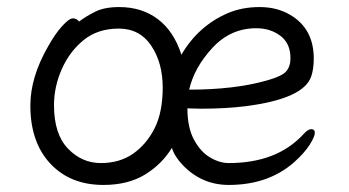

<svg xmlns="http://www.w3.org/2000/svg" viewBox="-20 -506 988 544"><path d="M133 -208Q133 -126 172.5 -85Q212 -44 265.5 -44Q319 -44 357 -70.5Q395 -97 418 -142.5Q441 -188 441 -258Q441 -328 408.5 -376.5Q376 -425 316.5 -425Q257 -425 217 -392.5Q177 -360 155 -310Q133 -260 133 -208ZM516 -252Q645 -252 736 -278Q779 -290 791 -304Q803 -318 803 -341Q803 -383 774.5 -404.5Q746 -426 706 -426Q633 -426 581.5 -370Q530 -314 516 -252ZM549 -198 511 -199Q511 -145 529.5 -110.5Q548 -76 575 -60Q602 -44 628 -44Q764 -44 839 -125Q852 -140 862 -140Q872 -140 872 -129.5Q872 -119 857.5 -96Q843 -73 813 -46Q740 18 628 18Q552 18 498 -38Q475 -62 467 -87Q439 -41 391 -11.5Q343 18 273 18Q179 18 122.5 -42.5Q66 -103 66 -207Q66 -287 116 -374Q136 -410 156 -432Q176 -454 186.5 -454Q197 -454 204 -445Q224 -460 250 -473Q276 -486 318 -486Q382 -486 427.5 -451.5Q473 -417 494 -351Q542 -433 626 -469Q666 -486 715.5 -486Q765 -486 802 -464Q869 -425 869 -340Q869 -311 862 -290Q841 -226 675 -205Q619 -198 549 -198Z"/></svg>

Font: LXGW WenKai Lite
Style: Regular
Weight: 400
Designer: LXGW / Fontworks Inc.
Foundry: LXGW / Fontworks Inc.
Version: Version 1.511; March 25, 2025